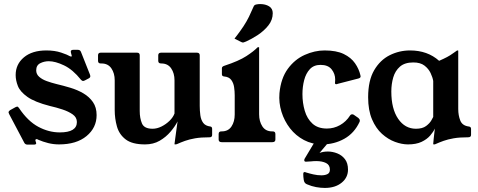

<svg xmlns="http://www.w3.org/2000/svg" viewBox="-20 -699 2349 944"><path d="M398 -304Q392 -301 389 -301Q383 -301 378 -307Q338 -357 295 -377.5Q252 -398 220 -398Q197 -398 177.5 -388Q158 -378 158 -353Q158 -334 173 -321Q188 -308 210.5 -300Q233 -292 257 -286Q291 -278 326 -267.5Q361 -257 390 -240Q419 -223 437 -197Q455 -171 455 -133Q455 -71 405.5 -30Q356 11 270 11Q243 11 217 4.5Q191 -2 168 -12Q164 -15 160 -15Q154 -15 154 -9Q154 -6 156 -2Q158 4 158 5Q158 12 147 12H115Q105 12 100 4L25 -138Q22 -144 22 -146Q22 -152 29 -157L56 -172Q62 -175 64 -175Q69 -175 74 -167Q117 -103 168.5 -75.5Q220 -48 274 -48Q358 -48 358 -99Q358 -122 337.5 -136.5Q317 -151 286.5 -161Q256 -171 225 -178Q151 -197 115 -222.5Q79 -248 68 -276Q57 -304 57 -330Q57 -383 97.5 -417Q138 -451 208 -451Q249 -451 280.5 -440.5Q312 -430 325 -422Q326 -422 327.5 -421.5Q329 -421 330 -421Q333 -421 333 -424Q333 -426 330 -435Q329 -439 328.5 -441.5Q328 -444 328 -445Q328 -454 340 -454H363Q374 -454 378 -444L422 -333Q423 -330 423.5 -328Q424 -326 424 -324Q424 -318 417 -314Z M962 -178Q962 -155 965 -132.5Q968 -110 979 -95Q990 -80 1014 -77Q1023 -76 1023 -65V-36Q1023 -24 1011 -24Q968 -24 939.5 -19Q911 -14 890 -6.5Q869 1 849 10Q847 11 842 11H840Q838 11 838 9Q838 6 841.5 -18Q845 -42 853 -102Q841 -78 818.5 -51.5Q796 -25 765 -7Q734 11 693 11Q630 11 598 -13.5Q566 -38 555 -77Q544 -116 544 -158V-304Q544 -339 527.5 -363Q511 -387 479 -387H475Q462 -387 462 -400V-427Q462 -440 475 -440H654Q667 -440 667 -427V-153Q667 -118 678 -92Q689 -66 730 -66Q752 -66 774 -77Q796 -88 813.5 -105Q831 -122 838 -141V-304Q838 -339 821.5 -363Q805 -387 773 -387H772Q758 -387 758 -400V-427Q758 -440 772 -440H948Q962 -440 962 -427Z M1321 -53Q1334 -53 1334 -40V-13Q1334 0 1319 0H1070Q1055 0 1055 -13V-40Q1055 -53 1068 -53H1070Q1102 -53 1118 -77Q1134 -101 1134 -136V-230Q1134 -250 1131 -270.5Q1128 -291 1117 -306Q1106 -321 1082 -323Q1071 -324 1071 -334V-364Q1071 -372 1084 -376Q1154 -399 1191 -423Q1228 -447 1246 -466Q1247 -466 1248 -466.5Q1249 -467 1250 -467H1252Q1253 -467 1253.5 -466.5Q1254 -466 1254 -466V-137Q1254 -102 1270 -77.5Q1286 -53 1318 -53ZM1133 -509Q1161 -545 1177 -569.5Q1193 -594 1204 -616.5Q1215 -639 1227 -667Q1230 -675 1240 -677Q1250 -679 1259 -679Q1285 -679 1303 -668Q1321 -657 1321 -634Q1321 -601 1299.5 -574Q1278 -547 1247.5 -527Q1217 -507 1190 -495Q1186 -494 1182 -492Q1178 -490 1174 -490Q1171 -490 1165 -493Z M1742 -119Q1749 -113 1749 -107Q1749 -106 1749 -104Q1749 -102 1748 -100Q1722 -44 1672.5 -16.5Q1623 11 1564 11Q1515 11 1474.5 -10.5Q1434 -32 1406 -68Q1378 -104 1364 -149Q1350 -194 1354 -241Q1361 -314 1395 -360.5Q1429 -407 1478 -429Q1527 -451 1576 -451Q1634 -451 1670 -433.5Q1706 -416 1725.5 -388Q1745 -360 1752 -329Q1753 -326 1753 -323Q1753 -316 1742 -313L1641 -287Q1637 -285 1633 -285Q1627 -285 1627 -291Q1627 -295 1627.5 -298.5Q1628 -302 1628 -308Q1628 -336 1610.5 -358Q1593 -380 1556 -380Q1523 -380 1503.5 -359Q1484 -338 1475.5 -305Q1467 -272 1467 -236Q1467 -193 1478.5 -154Q1490 -115 1516.5 -91Q1543 -67 1587 -67Q1622 -67 1652 -84Q1682 -101 1701 -131Q1705 -137 1712 -137Q1715 -137 1719 -135ZM1542 -26Q1546 -35 1557 -35H1603Q1615 -35 1615 -27Q1615 -23 1611 -18L1551 53Q1569 46 1592 46Q1615 46 1638 55Q1661 64 1676 83.5Q1691 103 1691 135Q1691 174 1659.5 199.5Q1628 225 1577 225Q1557 225 1534.5 221Q1512 217 1489 207Q1476 202 1473.5 186Q1471 170 1471 157Q1471 147 1477 147Q1481 147 1485 149Q1501 154 1521 158.5Q1541 163 1560 163Q1578 163 1590 157Q1602 151 1602 135Q1602 112 1583 102.5Q1564 93 1535 93Q1522 93 1509 94.5Q1496 96 1484 96Q1476 96 1476 89Q1476 84 1478 81Z M2233 -163Q2233 -132 2243 -106.5Q2253 -81 2285 -77Q2296 -76 2296 -65V-36Q2296 -24 2282 -24Q2239 -24 2210.5 -19Q2182 -14 2161 -6.5Q2140 1 2120 10Q2119 11 2114 11H2112Q2110 11 2110 8Q2110 3 2112.5 -19Q2115 -41 2118 -67Q2111 -51 2095 -32.5Q2079 -14 2052.5 -1.5Q2026 11 1986 11Q1956 11 1922 -1.5Q1888 -14 1858 -41Q1828 -68 1809 -112.5Q1790 -157 1790 -221Q1790 -303 1819.5 -353.5Q1849 -404 1896 -427.5Q1943 -451 1996 -451Q2082 -451 2139 -400Q2162 -410 2178 -418.5Q2194 -427 2206 -436Q2211 -439 2215.5 -442.5Q2220 -446 2226 -450Q2228 -451 2229 -451Q2230 -451 2230 -451H2231Q2233 -451 2233 -449ZM2110 -301Q2107 -319 2097 -340Q2087 -361 2067 -376.5Q2047 -392 2012 -392Q1970 -392 1946.5 -371.5Q1923 -351 1913.5 -318.5Q1904 -286 1904 -249Q1904 -164 1937.5 -115Q1971 -66 2025 -66Q2057 -66 2075 -79.5Q2093 -93 2101 -107.5Q2109 -122 2110 -124Z"/></svg>

Font: Young Serif
Style: Regular
Weight: 400
Designer: Bastien Sozeau
Foundry: NBR — Bastien Sozeau
Version: Version 3.004; ttfautohint (v1.8.4.7-5d5b);gftools[0.9.33]